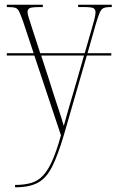

<svg xmlns="http://www.w3.org/2000/svg" viewBox="-20 -556 497 816"><path d="M44 230Q85 230 114 221Q143 212 164 189Q185 166 203 125Q221 84 239 19L126 -320H9V-330H123L77 -468Q67 -495 61 -507.5Q55 -520 44.5 -523Q34 -526 11 -526H9V-536H162V-526H151Q116 -526 106.5 -521.5Q97 -517 97 -505Q97 -496 103 -478Q109 -460 119 -428L151 -330H340L370 -434Q377 -457 381.5 -475.5Q386 -494 386 -504Q386 -515 378.5 -520.5Q371 -526 337 -526H312V-536H455V-526H450Q430 -526 420 -521.5Q410 -517 403.5 -501.5Q397 -486 387 -453L352 -330H453V-320H349L252 16Q226 104 201.5 152.5Q177 201 141 220.5Q105 240 45 240H44ZM185 -228Q210 -148 226.5 -99Q243 -50 251 -21Q259 -50 272 -95.5Q285 -141 300 -191L337 -320H155Z"/></svg>

Font: Noto Serif Display Condensed Thin
Style: Regular
Weight: 100
Width: 3
Designer: Monotype Design Team
Foundry: Monotype Imaging Inc.
Version: Version 2.009